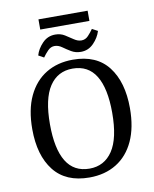

<svg xmlns="http://www.w3.org/2000/svg" viewBox="-89 -871 761 946"><g transform="rotate(-10 291.5 -397.5)"><path d="M282 8Q164 8 104.5 -68Q45 -144 45 -275Q45 -373 77 -440.5Q109 -508 166.5 -543Q224 -578 301 -578Q419 -578 478 -501.5Q537 -425 537 -294Q537 -198 506 -130.5Q475 -63 417.5 -27.5Q360 8 282 8ZM292 -535Q217 -535 176 -473Q135 -411 135 -284Q135 -161 173.5 -98Q212 -35 290 -35Q364 -35 405.5 -97Q447 -159 447 -287Q447 -409 408.5 -472Q370 -535 292 -535ZM348 -609Q321 -609 300 -621.5Q279 -634 261 -647Q243 -660 224 -660Q205 -660 190 -644.5Q175 -629 164 -613L137 -628Q146 -660 172.5 -687.5Q199 -715 237 -715Q264 -715 284.5 -702Q305 -689 323.5 -676.5Q342 -664 360 -664Q380 -664 394.5 -679.5Q409 -695 420 -711L448 -696Q438 -663 411.5 -636Q385 -609 348 -609ZM169 -803H415V-752H169Z"/></g></svg>

Font: Yrsa
Style: Regular
Weight: 400
Designer: Anna Giedrys (Yrsa+Rasa design), David Brezina (Yrsa art-direction, Rasa art-direction, design)
Foundry: Rosetta Type Foundry
Version: Version 2.004